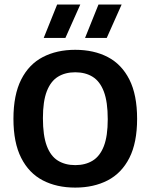

<svg xmlns="http://www.w3.org/2000/svg" viewBox="-20 -823 666 850"><path d="M313 7.5Q231 7.5 169.5 -24.5Q108 -56.5 73.8 -124Q39.5 -191.5 39.5 -297Q39.5 -403 73.8 -470.8Q108 -538.5 169.8 -570.5Q231.5 -602.5 313 -602.5Q395.5 -602.5 457 -570.5Q518.5 -538.5 552.8 -470.8Q587 -403 587 -297Q587 -191.5 552.8 -124Q518.5 -56.5 456.8 -24.5Q395 7.5 313 7.5ZM313 -92Q358 -92 390.2 -111.8Q422.5 -131.5 439.8 -176Q457 -220.5 457 -295Q457 -372 439.8 -417.5Q422.5 -463 390.2 -483Q358 -503 313 -503Q268.5 -503 236.5 -483.2Q204.5 -463.5 187.2 -419Q170 -374.5 170 -300Q170 -223 187 -177.5Q204 -132 236.2 -112Q268.5 -92 313 -92ZM356.5 -655 416 -803H518.5L452.5 -655ZM173.5 -655 233 -803H335.5L269.5 -655Z"/></svg>

Font: Encode Sans SC SemiCondensed SemiBold
Style: Regular
Weight: 600
Width: 4
Designer: Multiple Designers
Foundry: Impallari Type
Version: Version 3.002